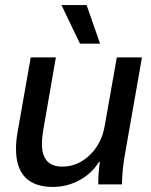

<svg xmlns="http://www.w3.org/2000/svg" viewBox="-20 -726 595 756"><path d="M43 -140Q43 -174 50 -210L101 -500H200L150 -212Q145 -180 145 -160Q145 -70 225 -70Q286 -70 333 -115Q380 -160 392 -229L440 -500H539L471 -113Q462 -64 460 0H367Q366 -34 373 -89H370Q342 -43 293 -16.5Q244 10 188 10Q116 10 79.5 -27.5Q43 -65 43 -140ZM222 -706H321L374 -554H295Z"/></svg>

Font: Sarabun Medium
Style: Italic
Weight: 500
Italic angle: -10°
Designer: Suppakit Chalermlarp | Katatrad Co.,Ltd.
Foundry: Cadson Demak Co.,Ltd.
Version: Version 1.000; ttfautohint (v1.6)